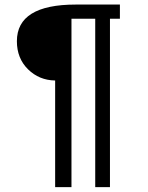

<svg xmlns="http://www.w3.org/2000/svg" viewBox="-20 -728 633 821"><path d="M285.6 72.3H215.8V-383.8Q147.5 -384.8 99.9 -431.6Q52.2 -478.5 52.2 -551.8Q52.2 -708.5 304.2 -708.5H492.7V-647.9H450.2V72.3H387.2V-647.9H285.6Z"/></svg>

Font: RGR Online_21
Style: Regular
Weight: 400
Italic angle: -12°
Designer: vernon adams
Foundry: vernon adams
Version: Version 1.000